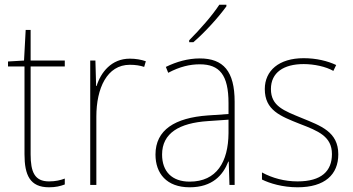

<svg xmlns="http://www.w3.org/2000/svg" viewBox="-20 -785 1498 815"><path d="M188 -15C127 -15 110 -55 110 -130V-503H255V-528H110V-658H89L82 -528L14 -524V-503H84V-130C84 -42 107 10 188 10C217 10 236 5 255 -2V-27C237 -20 215 -15 188 -15Z M531 -536C453 -536 408 -478 390 -420H388L385 -528H363V0H389V-290C389 -410 434 -510 531 -510C555 -510 574 -507 592 -501L599 -525C579 -532 556 -536 531 -536Z M941 -758V-765H911C881 -719 828 -659 783 -614V-606H801C849 -647 907 -711 941 -758ZM828 -537C778 -537 729 -523 684 -501L694 -476C743 -502 786 -512 828 -512C912 -512 950 -467 950 -347V-301L862 -295C723 -285 640 -234 640 -129C640 -49 687 10 785 10C882 10 927 -42 949 -99H951L954 0H976V-353C976 -483 928 -537 828 -537ZM863 -271 950 -277V-220C949 -98 900 -14 785 -14C710 -14 668 -57 668 -129C668 -220 741 -263 863 -271Z M1416 -130C1416 -226 1341 -251 1261 -284C1186 -315 1130 -334 1130 -407C1130 -477 1184 -513 1269 -513C1314 -513 1364 -502 1395 -484L1407 -509C1371 -526 1323 -538 1269 -538C1164 -538 1104 -485 1104 -407C1104 -317 1170 -292 1253 -259C1331 -229 1389 -206 1389 -131C1389 -59 1345 -15 1243 -15C1188 -15 1136 -29 1092 -53V-23C1124 -7 1179 10 1243 10C1359 10 1416 -44 1416 -130Z"/></svg>

Font: Noto Sans Armenian SemiCondensed Thin
Style: Regular
Weight: 100
Width: 4
Designer: Monotype Design Team
Foundry: Monotype Imaging Inc.
Version: Version 2.008